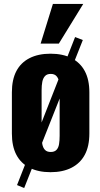

<svg xmlns="http://www.w3.org/2000/svg" viewBox="-20 -859 506 969"><path d="M102 90 66 75 359 -672 398 -657ZM235 10Q173 10 129 -12.5Q85 -35 62.5 -78Q40 -121 40 -185V-393Q40 -457 62.5 -500Q85 -543 129 -565.5Q173 -588 235 -588Q297 -588 341 -565.5Q385 -543 408 -500Q431 -457 431 -393V-185Q431 -121 408 -78Q385 -35 341 -12.5Q297 10 235 10ZM236 -92Q255 -92 265 -102.5Q275 -113 278 -131.5Q281 -150 281 -174V-403Q281 -428 278 -446Q275 -464 265 -475Q255 -486 236 -486Q217 -486 207 -475Q197 -464 193.5 -446Q190 -428 190 -403V-174Q190 -150 193.5 -131.5Q197 -113 207 -102.5Q217 -92 236 -92ZM185 -639 247 -839H400L277 -639Z"/></svg>

Font: Oswald SemiBold
Style: Regular
Weight: 600
Designer: Vernon Adams
Foundry: Vernon Adams
Version: Version 4.100; ttfautohint (v1.8.1.43-b0c9)